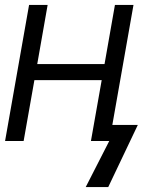

<svg xmlns="http://www.w3.org/2000/svg" viewBox="-26 -570 646 776"><path d="M415.5 0H341.5L385 -246H113L69.5 0H-5.5L91.5 -550H166.5L124.5 -311H396.5L438.5 -550H513.5L428 -65H531L411.5 186H320.5Z"/></svg>

Font: JuliaMono BoldItalic
Style: Regular
Weight: 700
Italic angle: -9°
Monospace: yes
Designer: cormullion
Foundry: corm
Version: Version 0.049; ttfautohint (v1.8.4)